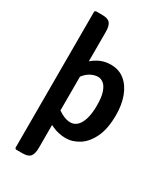

<svg xmlns="http://www.w3.org/2000/svg" viewBox="-230 -832 989 1143"><g transform="rotate(30 265.0 -260.5)"><path d="M191 138.5Q191 180 176.2 197.8Q161.5 215.5 123.5 215.5H77.5L70.5 209V-729L77.5 -735.5H123.5Q161.5 -735.5 176.2 -717.8Q191 -700 191 -658.5ZM491.5 -260Q491.5 -165.5 463 -106.2Q434.5 -47 390.5 -19Q346.5 9 299.5 9Q251.5 9 208.8 -10.2Q166 -29.5 132 -55L149 -148Q178 -124.5 212.2 -105.2Q246.5 -86 276.5 -86Q303 -86 322.8 -104.8Q342.5 -123.5 353.5 -160.8Q364.5 -198 364.5 -253Q364.5 -307 353.8 -340.2Q343 -373.5 325 -388.8Q307 -404 285.5 -404Q264 -404 239 -392Q214 -380 192 -352Q170 -324 157 -275.5L130.5 -356.5Q138 -393 164 -427Q190 -461 229.2 -483Q268.5 -505 316 -505Q372 -505 411 -473.2Q450 -441.5 470.8 -386Q491.5 -330.5 491.5 -260Z"/></g></svg>

Font: Signika Negative Light SemiBold
Style: Regular
Weight: 600
Version: Version 2.001